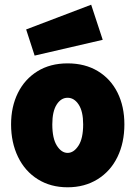

<svg xmlns="http://www.w3.org/2000/svg" viewBox="-20 -782 575 815"><path d="M27 0ZM27 -254Q27 -329 56 -387.5Q85 -446 139 -479.5Q193 -513 267 -513Q341 -513 395.5 -480Q450 -447 479 -388.5Q508 -330 508 -254Q508 -176 478.5 -115.5Q449 -55 394 -21Q339 13 267 13Q195 13 140.5 -21Q86 -55 56.5 -116Q27 -177 27 -254ZM333 -254Q333 -309 314 -338Q295 -367 267 -367Q239 -367 220.5 -338Q202 -309 202 -254Q202 -194 221.5 -163.5Q241 -133 267 -133Q293 -133 313 -163.5Q333 -194 333 -254ZM91 -657 367 -762 416 -613 127 -546Z"/></svg>

Font: Cairo Black
Style: Regular
Weight: 900
Designer: Mohamed Gaber, the designers of Titillium
Foundry: Kief Type Foundry
Version: Version 2.009; ttfautohint (v1.5.33-1714) -l 8 -r 50 -G 200 